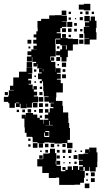

<svg xmlns="http://www.w3.org/2000/svg" viewBox="-38 -810 532 999"><path d="M432 -756H398V-760H372V-786H398V-790H432ZM193 -65H157V-70H132V-96H128V-98H100V-119H91V-147H89V-193H75V-213H95V-199H96V-222H134V-199V-214H156V-197H169V-209H181V-197H169V-187H189V-166H191V-187H213V-193H195V-213H213V-224H196V-242H214V-225H221V-247H240V-253H225V-273H243V-275H217V-303V-281H193V-305H215V-308H190V-335H187V-364H186V-387H181V-377H169V-389H179V-398H160V-428H179V-433H165V-453H182V-454H156V-478H154V-464H136V-482H150V-488H130V-513H128V-490H102V-516H125V-523H105V-543H125V-553H153V-554H136V-572H153V-583H135V-603H151V-615H137V-631H151V-647H158V-665H157V-701H176V-712H218V-730H247V-731H283V-755H307V-731H283V-728H310V-698H284V-696H308V-670H284V-664H262H276V-642H257V-637H279V-612H314V-609H341V-577V-547H315V-513H308V-490H282V-513H275V-522H254V-544H275V-553H309V-574H276V-581H253V-605H276V-609H251V-607H250V-579H251V-550H252V-516H224V-514H223V-496H226V-512H244V-494H228V-488H250V-460H252V-436H253V-455H277V-431H258V-426H278V-400H258V-396H278V-377H289V-329H255V-303H253V-285H287V-258H290V-225H317V-196H318V-170H322V-144H326V-82H313V-67H339V-39H311V-65H285V-63H245V-67H219V-96V-69H193ZM423 -735H407V-751H423ZM391 -737H379V-749H391ZM331 -737H319V-749H331ZM451 -737H439V-749H451ZM429 -579H401V-607H426V-609H401V-636H398V-670H426V-699H401V-727H429V-702H434V-724H456V-702H464V-664H461V-642H464V-604H429ZM393 -705H377V-721H393ZM331 -707H319V-719H331ZM358 -710H352V-716H358ZM338 -670H312V-696H338ZM426 -672H404V-694H426ZM362 -676H348V-690H362ZM305 -643H285V-663H305ZM334 -644H316V-662H334ZM362 -646H348V-660H362ZM391 -647H379V-659H391ZM305 -613H285V-633H305ZM395 -613H375V-633H395ZM331 -617H319V-629H331ZM369 -579H341V-607H369ZM396 -582H374V-604H396ZM125 -583H105V-603H125ZM155 -585V-599V-585ZM305 -553H285V-573H305ZM271 -557H259V-569H271ZM120 -558H110V-568H120ZM275 -493H255V-513H275ZM129 -459H101V-487H129ZM306 -462H284V-484H306ZM269 -469H261V-477H269ZM39 -249H11V-273H5V-280H-18V-306H5V-313H8V-340H33V-342H14V-364H31V-407H61V-437H100V-458H130V-428H109V-426H128V-400H109V-392H124V-374H111V-370H132V-346H136V-362H154V-344H138V-333H155V-313H138V-308H160V-278H133V-275H128V-250H102V-270H101V-247H69V-270H65V-253H45V-273H62V-276H45V-273H39ZM187 -439V-450H185V-439ZM302 -436H288V-450H302ZM151 -437H139V-449H151ZM305 -403H285V-423H305ZM149 -409H141V-417H149ZM149 -379H141V-387H149ZM181 -347H169V-359H181ZM183 -315H167V-331H183ZM3 -315H-13V-331H3ZM187 -281H163V-305H187ZM157 -251H133V-275H157ZM185 -253H165V-273H185ZM213 -255H197V-271H213ZM185 -223H165V-243H185ZM124 -224H106V-242H124ZM92 -226H78V-240H92ZM61 -227H49V-239H61ZM150 -228H140V-238H150ZM219 -159H198V-158H220H237V-160H222V-181H219ZM215 -103H195V-120H191V-101H193V-97H218V-128H198V-123H215ZM121 -77H109V-89H121ZM157 -41H133V-65H157ZM186 -42H164V-64H186ZM214 -44H196V-62H214ZM244 -44H226V-62H244ZM303 -45H287V-61H303ZM121 -47H109V-59H121ZM270 -48H260V-58H270ZM255 27H252V46H255V27H275V47H256V53H279V80H282V81H302V75H287V59H303V74H314V56H336V74H342V54H368V74H374V56H393V49H373V25H393V22H370V-8H397V-11H421V-13H405V-33H425V-17H426V-42H464V-17H469V31H468V60H460V82H430V60H427V79H403V59H396V78H378V79H403V115H399V141H379V151H350V152H320H270V114H254V116H216V90H182V56H156V18H184V16H187V-11H215V-13H222V-36H248V-13H255ZM334 -14H316V-32H334ZM303 -15H287V-31H303ZM212 -16H198V-30H212ZM272 -16H258V-30H272ZM389 -19H381V-27H389ZM179 -19H171V-27H179ZM359 -19H351V-27H359ZM365 17H345V-3H365ZM184 16H166V-2H184ZM273 15H257V-1H273ZM300 12H290V2H300ZM330 12H320V2H330ZM361 43H349V31H361ZM329 41H321V33H329ZM298 40H292V34H298ZM455 107H435V87H455ZM421 103H409V91H421ZM455 137H435V117H455ZM419 131H411V123H419ZM427 169H403V145H427Z"/></svg>

Font: Rubik Storm
Style: Regular
Weight: 400
Designer: Hubert and Fischer, NaN
Foundry: Hubert and Fischer, NaN
Version: Version 2.201